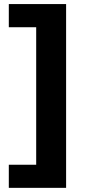

<svg xmlns="http://www.w3.org/2000/svg" viewBox="-20 -761 449 939"><path d="M303.3 -741.1V157.7H23.1V44.7H157V-627.8H23.1V-741.1Z"/></svg>

Font: Cannonade
Style: Bold
Weight: 700
Designer: Rasmus Andersson
Foundry: rsms
Version: Version 3.012;git-f93a4a705